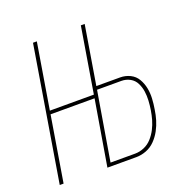

<svg xmlns="http://www.w3.org/2000/svg" viewBox="-130 -862 979 988"><g transform="rotate(-20 360.0 -367.5)"><path d="M32 0H53L112 -358H353L293 0H452Q479 0 506.5 -10.5Q534 -21 555 -42.5Q576 -64 590 -90Q604 -116 612 -143Q620 -170 624 -198Q629 -227 630.5 -256.5Q632 -286 626.5 -313.5Q621 -341 607 -365Q593 -389 567.5 -401.5Q542 -414 513 -414H383L436 -735H415L356 -377H115L174 -735H153ZM452 -19H317L380 -395H513Q539 -395 560.5 -383Q582 -371 593 -349Q604 -327 607.5 -302.5Q611 -278 609.5 -252Q608 -226 604 -201Q600 -176 593 -151.5Q586 -127 574 -103.5Q562 -80 544 -60Q526 -40 501.5 -29.5Q477 -19 452 -19Z"/></g></svg>

Font: Iosevka Sparkle Thin Oblique
Style: Regular
Weight: 100
Italic angle: -9°
Designer: Belleve Invis
Foundry: Belleve Invis
Version: Version 4.5.0; ttfautohint (v1.8.3)